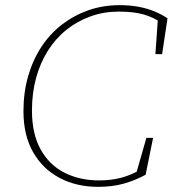

<svg xmlns="http://www.w3.org/2000/svg" viewBox="-20 -711 671 745"><path d="M361 14Q277 14 211.5 -20.5Q146 -55 108.5 -120.5Q71 -186 71 -280Q71 -353 89.5 -416.5Q108 -480 141.5 -530.5Q175 -581 221.5 -616.5Q268 -652 324 -671.5Q380 -691 444 -691Q483 -691 516 -685Q549 -679 577.5 -667.5Q606 -656 630 -640L609 -501H583L593 -643L610 -620Q576 -644 537 -655Q498 -666 441 -666Q383 -666 331.5 -647.5Q280 -629 238 -595.5Q196 -562 166 -514.5Q136 -467 120 -408.5Q104 -350 104 -282Q104 -192 137.5 -131.5Q171 -71 230 -41Q289 -11 364 -11Q412 -11 451 -21.5Q490 -32 527 -54L507 -33L548 -176H574L545 -33Q505 -11 460.5 1.5Q416 14 361 14Z"/></svg>

Font: Source Serif 4 ExtraLight
Style: Italic
Weight: 250
Italic angle: -12°
Designer: Frank Grießhammer
Foundry: Adobe Systems Incorporated
Version: Version 4.004;hotconv 1.0.116;makeotfexe 2.5.65601